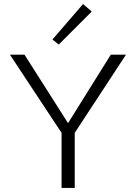

<svg xmlns="http://www.w3.org/2000/svg" viewBox="-20 -928 671 948"><path d="M270 -708 239 -733 390 -908 433 -871ZM349 -272V0H284V-272L29 -658H101L316 -320L527 -658H602Z"/></svg>

Font: Ysabeau SC Semilight
Style: Regular
Weight: 300
Designer: Christian Thalmann (Catharsis Fonts)
Version: Version 0.003